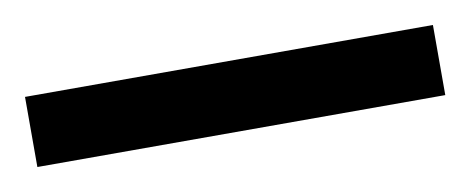

<svg xmlns="http://www.w3.org/2000/svg" viewBox="-28 34 436 178"><g transform="rotate(-10 190.0 123.0)"><path d="M-2 156V90H382V156Z"/></g></svg>

Font: Noto Sans Malayalam Condensed SemiBold
Style: Regular
Weight: 600
Width: 3
Designer: Jelle Bosma - Monotype Design Team
Foundry: Monotype Imaging Inc.
Version: Version 2.104; ttfautohint (v1.8.4.7-5d5b)